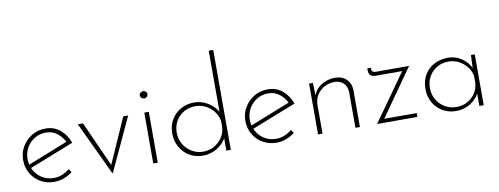

<svg xmlns="http://www.w3.org/2000/svg" viewBox="-63 -1086 3722 1431"><g transform="rotate(-10 1798.0 -370.0)"><path d="M255 7Q197 7 151 -19.5Q105 -46 78.5 -91.5Q52 -137 52 -194Q52 -249 79.5 -295Q107 -341 153 -368.5Q199 -396 256 -396Q322 -396 367.5 -357Q413 -318 435 -257L92 -122L82 -148L404 -276L397 -264Q378 -306 341.5 -336Q305 -366 254 -366Q207 -366 169 -343Q131 -320 108.5 -281.5Q86 -243 86 -195Q86 -150 107 -110.5Q128 -71 166.5 -46.5Q205 -22 256 -22Q289 -22 319.5 -34.5Q350 -47 374 -68L392 -43Q365 -21 329.5 -7Q294 7 255 7Z M689 16 500 -385H539L703 -21L683 -22L844 -385H881L695 16Z M1003 -385H1037V0H1003ZM992 -517Q992 -528 1001 -536Q1010 -544 1022 -544Q1033 -544 1041.5 -536Q1050 -528 1050 -517Q1050 -505 1041.5 -497Q1033 -489 1022 -489Q1010 -489 1001 -497Q992 -505 992 -517Z M1378 7Q1323 7 1278.5 -19Q1234 -45 1207.5 -91Q1181 -137 1181 -194Q1181 -255 1208 -300Q1235 -345 1280.5 -370Q1326 -395 1381 -395Q1439 -395 1489.5 -362.5Q1540 -330 1563 -280L1556 -263V-756H1590V0H1556V-125L1563 -106Q1539 -56 1489 -24.5Q1439 7 1378 7ZM1385 -22Q1432 -22 1470 -43.5Q1508 -65 1531 -101Q1554 -137 1556 -182V-224Q1549 -264 1524 -296.5Q1499 -329 1463.5 -347.5Q1428 -366 1385 -366Q1338 -366 1299.5 -344.5Q1261 -323 1238 -284.5Q1215 -246 1215 -195Q1215 -147 1238 -108Q1261 -69 1300 -45.5Q1339 -22 1385 -22Z M1937 7Q1879 7 1833 -19.5Q1787 -46 1760.5 -91.5Q1734 -137 1734 -194Q1734 -249 1761.5 -295Q1789 -341 1835 -368.5Q1881 -396 1938 -396Q2004 -396 2049.5 -357Q2095 -318 2117 -257L1774 -122L1764 -148L2086 -276L2079 -264Q2060 -306 2023.5 -336Q1987 -366 1936 -366Q1889 -366 1851 -343Q1813 -320 1790.5 -281.5Q1768 -243 1768 -195Q1768 -150 1789 -110.5Q1810 -71 1848.5 -46.5Q1887 -22 1938 -22Q1971 -22 2001.5 -34.5Q2032 -47 2056 -68L2074 -43Q2047 -21 2011.5 -7Q1976 7 1937 7Z M2279 -385 2283 -262 2279 -281Q2295 -334 2342 -364Q2389 -394 2447 -394Q2501 -394 2533.5 -362Q2566 -330 2567 -279V0H2533V-272Q2532 -310 2508 -336.5Q2484 -363 2438 -364Q2398 -364 2362.5 -345.5Q2327 -327 2305.5 -293Q2284 -259 2284 -214V0H2250V-385Z M2752 -356Q2727 -356 2712 -366.5Q2697 -377 2697 -408V-421H2724V-409Q2724 -398 2732 -391.5Q2740 -385 2757 -385H3007L2751 -22L2743 -29H3002V0H2697L2956 -365L2964 -356Z M3295 7Q3240 7 3195 -18.5Q3150 -44 3123.5 -89.5Q3097 -135 3097 -193Q3097 -257 3124.5 -302Q3152 -347 3198.5 -371Q3245 -395 3303 -395Q3359 -395 3406.5 -362.5Q3454 -330 3474 -280L3470 -267L3475 -385H3504V0H3471V-125L3478 -109Q3469 -86 3451.5 -65Q3434 -44 3410 -27.5Q3386 -11 3357 -2Q3328 7 3295 7ZM3301 -22Q3348 -22 3385.5 -42Q3423 -62 3446 -98Q3469 -134 3471 -179V-228Q3463 -267 3438.5 -298Q3414 -329 3378.5 -347.5Q3343 -366 3301 -366Q3254 -366 3215.5 -344.5Q3177 -323 3154 -284.5Q3131 -246 3131 -194Q3131 -146 3154 -107Q3177 -68 3216 -45Q3255 -22 3301 -22Z"/></g></svg>

Font: Josefin Sans ExtraLight
Style: Regular
Weight: 250
Designer: Santiago Orozco
Foundry: Typemade
Version: Version 2.000